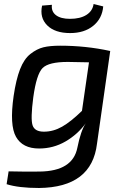

<svg xmlns="http://www.w3.org/2000/svg" viewBox="-20 -729 616 958"><path d="M447 -709 495 -697Q490 -637 445.5 -600.5Q401 -564 330 -564Q254 -564 215.5 -602.5Q177 -641 190 -701L239 -705Q235 -672 259 -653.5Q283 -635 329 -635Q380 -635 411 -654.5Q442 -674 447 -709ZM530 -475 464 -12Q438 206 175 209Q73 209 13 190L23 126Q102 128 178 127Q343 125 366 8Q383 -77 408 -114Q367 -58 306.5 -23Q246 12 175 12Q93 12 60 -46Q27 -104 48 -250Q60 -332 80 -383.5Q100 -435 132 -460Q164 -485 196.5 -493Q229 -501 280 -501Q408 -501 528 -475ZM389 -176 424 -418Q332 -420 318 -420Q223 -420 192.5 -389.5Q162 -359 146 -243Q132 -136 142.5 -104Q153 -72 199 -72Q246 -72 290 -97Q334 -122 389 -176Z"/></svg>

Font: Exo 2.0 Medium
Style: Italic
Weight: 500
Italic angle: -8°
Designer: Natanael Gama
Version: Version 1.001;PS 001.001;hotconv 1.0.70;makeotf.lib2.5.58329